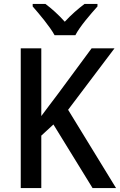

<svg xmlns="http://www.w3.org/2000/svg" viewBox="-20 -961 613 981"><path d="M259 -781H365C388 -826 444 -890 478 -928V-941H412C378 -915 346 -888 311 -850C279 -886 243 -918 212 -941H147V-928C182 -888 235 -825 259 -781ZM573 0 328 -400 565 -714H448L276 -481C244 -438 215 -401 191 -368V-714H86V0H191V-268L253 -325L453 0Z"/></svg>

Font: Noto Sans SemiCondensed Medium
Style: Regular
Weight: 500
Width: 4
Designer: Monotype Design Team
Foundry: Monotype Imaging Inc.
Version: Version 2.013